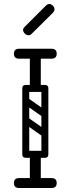

<svg xmlns="http://www.w3.org/2000/svg" viewBox="-20 -945 355 965"><path d="M157 -486Q130 -486 130 -512V-671Q130 -697 157 -697Q185 -697 185 -671V-512Q185 -486 157 -486ZM76 -650Q50 -650 50 -675Q50 -700 76 -700H239Q265 -700 265 -675Q265 -650 239 -650ZM76 0Q50 0 50 -25Q50 -50 76 -50H239Q265 -50 265 -25Q265 0 239 0ZM92 -501Q92 -518 109 -518H206Q223 -518 223 -501Q223 -483 207 -483H109Q102 -483 97 -487.5Q92 -492 92 -501ZM92 -170Q92 -187 109 -187H206Q223 -187 223 -170Q223 -152 207 -152H109Q102 -152 97 -156.5Q92 -161 92 -170ZM157 -3Q130 -3 130 -29V-158Q130 -184 157 -184Q185 -184 185 -158V-29Q185 -3 157 -3ZM98 -350Q108 -363 121 -354L215 -288Q229 -279 218 -263Q208 -250 195 -259L101 -325Q96 -329 94.5 -336Q93 -343 98 -350ZM98 -448Q108 -461 121 -452L215 -386Q229 -377 218 -361Q208 -348 195 -357L101 -423Q96 -427 94.5 -434Q93 -441 98 -448ZM205 -152Q188 -152 188 -169V-501Q188 -518 205 -518Q223 -518 223 -502V-170Q223 -152 205 -152ZM109 -152Q92 -152 92 -169V-501Q92 -518 109 -518Q127 -518 127 -502V-170Q127 -152 109 -152ZM138 -774Q132 -768 123 -768Q113 -768 105 -776Q96 -785 96 -794Q96 -802 103 -809L210 -916Q219 -925 228 -925Q237 -925 246 -916Q254 -908 254 -898Q254 -889 245 -880Z"/></svg>

Font: Nsibidi Libre Uzo
Style: Regular
Weight: 400
Designer: Oluwaseun Badejo
Version: Version 1.021